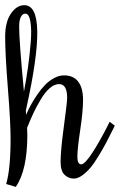

<svg xmlns="http://www.w3.org/2000/svg" viewBox="-41 -692 465 744"><path d="M64.9 -169.9Q64.9 -31.7 20 32.2L-17.1 21Q0 -36.6 0 -154.8Q0 -219.2 -10.5 -350.3Q-21 -481.4 -21 -549.8Q-21 -607.4 1.5 -639.6Q23.9 -671.9 53.2 -671.9Q149.9 -671.9 60.5 -270Q59.6 -265.1 59.1 -263.2Q59.1 -260.3 59.6 -254.9Q60.1 -249.5 60.1 -247.1Q68.8 -267.6 79.3 -286.6Q89.8 -305.7 104.5 -326.9Q119.1 -348.1 134.5 -363.8Q149.9 -379.4 168.9 -389.6Q188 -399.9 207 -399.9Q243.7 -399.9 262.2 -375.5Q280.8 -351.1 280.8 -305.2Q280.8 -260.3 269.8 -188Q258.8 -115.7 258.8 -85Q258.8 -55.2 273.9 -55.2Q287.6 -55.2 316.9 -100.1Q346.2 -145 378.9 -210L383.8 -220.2L403.8 -205.1L398.9 -194.8Q382.3 -161.6 370.6 -139.4Q358.9 -117.2 341.3 -88.1Q323.7 -59.1 309.3 -42Q294.9 -24.9 277.8 -12.5Q260.7 0 245.1 0Q224.1 0 209 -14.9Q193.8 -29.8 193.8 -64.9Q193.8 -108.4 206.5 -202.4Q219.2 -296.4 219.2 -313Q219.2 -366.2 188 -366.2Q169.9 -366.2 151.4 -350.1Q132.8 -334 116 -305.2Q99.1 -276.4 87.9 -252.4Q76.7 -228.5 64 -196.8Q64 -191.4 64.5 -182.1Q64.9 -172.9 64.9 -169.9ZM33.2 -587.9Q33.2 -533.7 51.8 -336.9Q60.5 -382.3 67.4 -430.9Q74.2 -479.5 78.1 -528.1Q82 -576.7 76.9 -607.9Q71.8 -639.2 57.1 -639.2Q46.9 -639.2 40 -626.7Q33.2 -614.3 33.2 -587.9Z"/></svg>

Font: Rochester
Style: Regular
Weight: 400
Designer: Gillian Fisher
Foundry: Font Diner, Inc DBA Sideshow
Version: Version 1.005